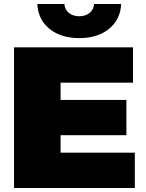

<svg xmlns="http://www.w3.org/2000/svg" viewBox="-20 -937 730 957"><path d="M50 -701V0H652V-176H282V-263H610V-439H282V-525H643V-701ZM227 -793C265 -762.3 314.3 -747 375 -747C435.7 -747 485 -762.3 523 -793C561 -823.7 581.3 -865 584 -917H449C447.7 -898.3 440.2 -883.5 426.5 -872.5C412.8 -861.5 395.7 -856 375 -856C354.3 -856 337.2 -861.5 323.5 -872.5C309.8 -883.5 302.3 -898.3 301 -917H166C168.7 -865 189 -823.7 227 -793Z"/></svg>

Font: Montserrat Custom Black
Style: Regular
Weight: 900
Designer: Julieta Ulanovsky
Foundry: Julieta Ulanovsky
Version: Version 7.200